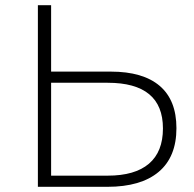

<svg xmlns="http://www.w3.org/2000/svg" viewBox="-20 -720 748 740"><path d="M660 -226Q660 -115 591.5 -57.5Q523 0 394 0H126V-700H177V-444H407Q531 -444 595.5 -389Q660 -334 660 -226ZM608 -225Q608 -401 395 -401H177V-43H395Q500 -43 554 -89Q608 -135 608 -225Z"/></svg>

Font: Goldbeck Next Light
Style: Regular
Weight: 300
Designer: Julieta Ulanovsky
Foundry: Julieta Ulanovsky
Version: Version 7.200